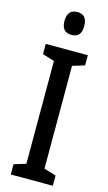

<svg xmlns="http://www.w3.org/2000/svg" viewBox="-139 -967 573 1014"><g transform="rotate(15 148.0 -460.0)"><path d="M263 0H33V-56L98 -76V-638L33 -658V-714H263V-658L197 -638V-76L263 -56ZM152 -920Q205 -920 205 -857Q205 -795 152 -795Q97 -795 97 -857Q97 -920 152 -920Z"/></g></svg>

Font: Noto Sans ExtraCondensed Medium
Style: Regular
Weight: 500
Width: 2
Designer: Monotype Design Team
Foundry: Monotype Imaging Inc.
Version: Version 2.013; ttfautohint (v1.8.4.7-5d5b)